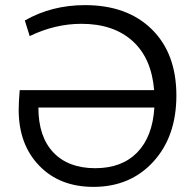

<svg xmlns="http://www.w3.org/2000/svg" viewBox="-20 -720 763 750"><path d="M345 10Q213 10 133 -73Q53 -156 53 -291Q53 -322 57 -368H582Q572 -493 497.5 -560Q423 -627 298 -627Q195 -627 96 -579L77 -640Q182 -700 312 -700Q477 -700 573 -605.5Q669 -511 669 -347Q669 -187 579 -88.5Q489 10 345 10ZM352 -63Q456 -63 516 -124.5Q576 -186 583 -300H130Q130 -186 188.5 -124.5Q247 -63 352 -63Z"/></svg>

Font: Cantarell
Style: Regular
Weight: 400
Designer: Dave Crossland, Nikolaus Waxweiler, Florian Fecher, Jacques Le Bailly, Eben Sorkin, Alexei Vanyashin, Alexios Zavras, Em
Version: Version 0.303